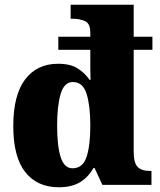

<svg xmlns="http://www.w3.org/2000/svg" viewBox="-20 -780 674 810"><path d="M228 10Q137 10 86.5 -54Q36 -118 36 -248Q36 -379 86 -445Q136 -511 225 -511Q277 -511 307.5 -491.5Q338 -472 358 -443H362Q361 -461 361 -489.5Q361 -518 361 -547V-570H226V-625H361V-642Q361 -681 338.5 -691Q316 -701 286 -701H278V-760H544V-625H623V-570H544V-140Q544 -93 560.5 -76Q577 -59 611 -59H619V0H412L379 -71H374Q353 -33 318 -11.5Q283 10 228 10ZM286 -70Q329 -70 345 -117.5Q361 -165 361 -251Q361 -333 345.5 -383.5Q330 -434 287 -434Q251 -434 236 -384Q221 -334 221 -250Q221 -164 236 -117Q251 -70 286 -70Z"/></svg>

Font: Noto Serif Thai SemiCondensed Black
Style: Regular
Weight: 900
Width: 4
Designer: Monotype Design Team
Foundry: Monotype Imaging Inc.
Version: Version 2.002; ttfautohint (v1.8.4.7-5d5b)